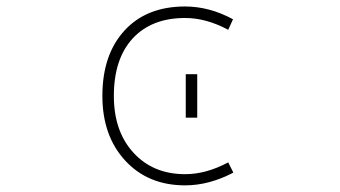

<svg xmlns="http://www.w3.org/2000/svg" viewBox="-20 -555 1040 587"><path d="M677.7 -58.6 693.4 -27.3Q619.1 11.7 545.9 11.7Q432.6 11.7 362.8 -64Q293 -139.6 293 -261.7Q293 -387.7 360.4 -461.4Q427.7 -535.2 545.9 -535.2Q620.1 -535.2 692.4 -496.1L677.7 -463.9Q610.4 -500 545.9 -500Q443.4 -500 385.7 -437.5Q328.1 -375 328.1 -261.7Q328.1 -153.3 388.2 -87.9Q448.2 -22.5 545.9 -22.5Q610.4 -22.5 677.7 -58.6ZM547.9 -195.3V-328.1H583V-195.3Z"/></svg>

Font: Gen Shin Gothic Monospace ExtraLight
Style: Regular
Weight: 200
Designer: [Source Han Sans]
Ryoko NISHIZUKA  (kana & ideographs); Paul D. Hunt (Latin, Greek & Cyrillic); Wenlong ZHANG  (bopomofo
Version: Version 1.002.20150607